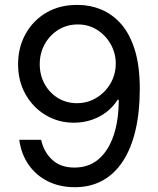

<svg xmlns="http://www.w3.org/2000/svg" viewBox="-20 -758 648 788"><path d="M287.6 10.3Q225.1 10.3 176.5 -13.9Q127.9 -38.1 97.4 -82Q66.9 -126 59.1 -184.1H148.9Q159.7 -134.3 194.1 -102.3Q228.5 -70.3 285.6 -70.3Q343.8 -70.3 384 -104.2Q424.3 -138.2 445.8 -200.7Q467.3 -263.2 467.3 -348.6H462.9Q444.3 -319.3 417 -298.3Q389.6 -277.3 355.7 -265.9Q321.8 -254.4 283.2 -254.4Q219.7 -254.4 167.7 -285.4Q115.7 -316.4 85 -370.6Q54.2 -424.8 54.2 -494.6Q54.2 -563.5 85.2 -619.1Q116.2 -674.8 171.4 -706.8Q226.6 -738.8 300.3 -737.8Q350.1 -737.8 395.8 -718.8Q441.4 -699.7 477.1 -659.4Q512.7 -619.1 533.2 -553.5Q553.7 -487.8 553.7 -393.1Q553.7 -298.3 536.1 -223.6Q518.6 -148.9 484.6 -96.7Q450.7 -44.4 400.9 -17.1Q351.1 10.3 287.6 10.3ZM296.4 -334.5Q329.6 -334.5 358.4 -347.4Q387.2 -360.4 408.9 -382.8Q430.7 -405.3 442.9 -434.3Q455.1 -463.4 455.1 -496.6Q455.1 -539.6 434.6 -576.2Q414.1 -612.8 378.9 -635.3Q343.8 -657.7 299.3 -657.7Q255.4 -657.7 220 -636Q184.6 -614.3 163.8 -577.1Q143.1 -540 143.1 -494.6Q143.1 -449.7 163.1 -413.3Q183.1 -377 217.8 -355.7Q252.4 -334.5 296.4 -334.5Z"/></svg>

Font: Inter 20pt
Style: Regular
Weight: 400
Version: Version 4.001;git-66647c0bb